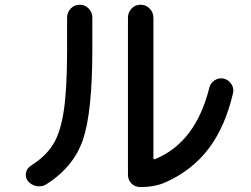

<svg xmlns="http://www.w3.org/2000/svg" viewBox="-20 -755 1040 795"><path d="M561.5 19.5Q539.1 19.5 524.4 4.9Q509.8 -9.8 509.8 -32.2V-681.6Q509.8 -704.1 524.9 -719.7Q540 -735.4 562 -735.4Q584 -735.4 599.6 -719.7Q615.2 -704.1 615.2 -681.6V-101.6Q615.2 -92.8 623 -96.7Q790 -165 846.7 -391.6Q851.6 -411.1 868.7 -422.4Q885.7 -433.6 906.2 -429.7Q925.8 -424.8 937.5 -407.7Q949.2 -390.6 945.3 -371.1Q913.1 -231.4 844.7 -140.6Q776.4 -49.8 665 0Q621.1 19.5 561.5 19.5ZM170.9 8.8Q152.3 19.5 131.3 15.6Q110.4 11.7 95.7 -4.9Q84 -20.5 87.4 -39.1Q90.8 -57.6 108.4 -69.3Q168.9 -107.4 199.7 -156.7Q230.5 -206.1 244.1 -296.4Q257.8 -386.7 257.8 -549.8V-681.6Q257.8 -704.1 272.9 -719.7Q288.1 -735.4 310.1 -735.4Q332 -735.4 347.2 -719.7Q362.3 -704.1 362.3 -681.6V-549.8Q362.3 -291 323.7 -177.2Q285.2 -63.5 170.9 8.8Z"/></svg>

Font: Rounded Mgen+ 2p medium
Style: Regular
Weight: 500
Designer: [Source Han Sans]
Ryoko NISHIZUKA  (kana & ideographs); Paul D. Hunt (Latin, Greek & Cyrillic); Wenlong ZHANG  (bopomofo
Version: Version 1.059.20150602